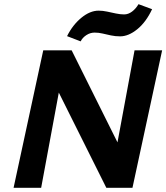

<svg xmlns="http://www.w3.org/2000/svg" viewBox="-20 -899 796 919"><path d="M45 0 187 -658H299L177 0ZM554 0H489L212 -555L237 -658H323L582 -138ZM756 -658 614 0H502L624 -658ZM366 -701 301 -726Q328 -780 369.5 -814Q411 -848 452 -848Q472 -848 492.5 -843.5Q513 -839 534.5 -834.5Q556 -830 574 -830Q594 -830 612 -843.5Q630 -857 643 -879L708 -855Q679 -793 637 -759Q595 -725 555 -725Q532 -725 511 -729.5Q490 -734 471 -738.5Q452 -743 433 -743Q412 -743 393.5 -731Q375 -719 366 -701Z"/></svg>

Font: Ysabeau Infant ExtraBold
Style: Italic
Weight: 800
Italic angle: -12°
Designer: Christian Thalmann (Catharsis Fonts)
Version: Version 2.001;gftools[0.9.30]; featfreeze: ss01,ss02,lnum